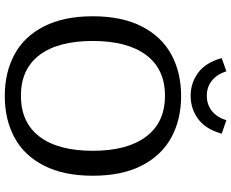

<svg xmlns="http://www.w3.org/2000/svg" viewBox="-100 -832 946 785"><g transform="rotate(90 372.5 -440.0)"><path d="M218 -874 272 -893Q284 -855 310 -834Q336 -813 372 -813Q409 -813 435 -834.5Q461 -856 472 -893L527 -874Q509 -809 467.5 -778Q426 -747 372 -747Q319 -747 277.5 -778Q236 -809 218 -874ZM47 -347Q47 -466 88.5 -547Q130 -628 203.5 -668Q277 -708 373 -708Q469 -708 542.5 -668Q616 -628 657.5 -547Q699 -466 699 -347Q699 -228 657.5 -147Q616 -66 542.5 -26.5Q469 13 373 13Q277 13 203.5 -26.5Q130 -66 88.5 -147Q47 -228 47 -347ZM597 -347Q597 -488 539 -565Q481 -642 372 -642Q263 -642 205.5 -565Q148 -488 148 -347Q148 -205 205.5 -129Q263 -53 372 -53Q481 -53 539 -129Q597 -205 597 -347Z"/></g></svg>

Font: Maitree Medium
Style: Regular
Weight: 500
Designer: CadsonDemak Team
Foundry: CadsonDemak
Version: Version 1.010